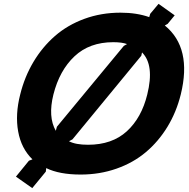

<svg xmlns="http://www.w3.org/2000/svg" viewBox="-20 -886 975 988"><path d="M617.2 -649.9 633.8 -659.2Q607.9 -668.9 563 -668.9Q440.4 -668.9 363.3 -596.2Q286.1 -523.4 254.9 -399.9Q226.1 -284.7 267.1 -212.9L272.9 -233.9ZM737.8 -399.9Q775.4 -551.8 710.9 -616.2L707 -599.1L353 -168.9L335 -159.2Q369.1 -141.1 433.1 -141.1Q556.6 -141.1 632.6 -210.4Q708.5 -279.8 737.8 -399.9ZM910.2 -399.9Q887.7 -309.1 841.6 -233.4Q795.4 -157.7 730.5 -103Q665.5 -48.3 579.3 -18.1Q493.2 12.2 395 12.2Q285.6 12.2 217.8 -21L215.8 -2.9L146 82L62 22.9L128.9 -59.1L147 -65.9Q89.4 -121.6 73.5 -209.2Q57.6 -296.9 84 -399.9Q106.4 -490.7 152.1 -567.4Q197.8 -644 262.7 -700.7Q327.6 -757.3 414.3 -789.1Q501 -820.8 600.1 -820.8Q683.1 -820.8 748 -797.9L752.9 -814.9L795.9 -866.2L878.9 -807.1L842.8 -763.2L828.1 -754.9Q969.2 -639.6 910.2 -399.9Z"/></svg>

Font: Sinkin Sans 700 Bold Italic
Style: Bold Italic
Weight: 700
Italic angle: -112°
Designer: Keith Bates
Foundry: K-Type
Version: Sinkin Sans (version 1.0)  by Keith Bates   •   © 2014   www